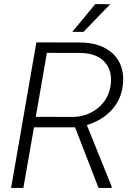

<svg xmlns="http://www.w3.org/2000/svg" viewBox="-20 -918 661 938"><path d="M346.7 -295.9H146L94.2 0H34.2L157.7 -710.9L368.2 -710.4Q474.6 -710.4 532.2 -655Q589.8 -599.6 580.6 -505.4Q573.2 -434.1 527.1 -382.3Q481 -330.6 404.3 -307.1L525.4 -6.8L524.9 0H461.4ZM154.8 -347.2 330.6 -346.7Q405.8 -346.7 459.2 -390.9Q512.7 -435.1 521 -505.9Q529.3 -574.2 490.7 -615.7Q452.1 -657.2 377 -659.2L209 -659.7ZM445.3 -897.9 518.6 -897.5 387.7 -762.2H333Z"/></svg>

Font: RobotoInd Light
Style: Italic
Weight: 300
Italic angle: -12°
Designer: Google
Version: Version 2.001151; 2014